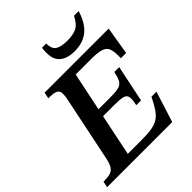

<svg xmlns="http://www.w3.org/2000/svg" viewBox="-250 -996 1136 1136"><g transform="rotate(-45 318.0 -428.0)"><path d="M528 0H-17L-9 -38Q25 -38 46 -43.5Q67 -49 79 -67Q91 -85 99 -121L183 -527Q191 -565 188.5 -584.5Q186 -604 168 -611Q150 -618 109 -618L117 -657H653L624 -482H580Q582 -529 574.5 -555.5Q567 -582 539.5 -592.5Q512 -603 455 -603H323L273 -362H368Q416 -362 440.5 -368Q465 -374 476 -393.5Q487 -413 495 -452H536L488 -221H448Q457 -262 453.5 -282Q450 -302 428 -308Q406 -314 358 -314H263L209 -53H326Q378 -53 411.5 -59Q445 -65 467 -80Q489 -95 507.5 -122.5Q526 -150 547 -193H589ZM417 -704Q358 -704 324.5 -730.5Q291 -757 291 -815Q291 -824 291.5 -834.5Q292 -845 294 -856H329Q330 -807 356.5 -793Q383 -779 430 -779Q478 -779 507.5 -793Q537 -807 562 -856H601Q577 -778 532 -741Q487 -704 417 -704Z"/></g></svg>

Font: STIX Two Text SemiBold
Style: Italic
Weight: 600
Italic angle: -12°
Designer: Ross Mills, John Hudson & Paul Hanslow, Tiro Typeworks Ltd; with prior portions MicroPress Inc. and Coen Hoffman, Elsevi
Foundry: Tiro Typeworks Ltd
Version: Version 2.13 b171